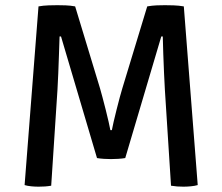

<svg xmlns="http://www.w3.org/2000/svg" viewBox="-20 -707 848 732"><path d="M126.8 -682.6Q144.9 -685.9 165.5 -686.6Q186.1 -687.2 198.8 -687.2Q212.1 -687.2 230.4 -686.6Q248.7 -685.9 266.5 -682.6L361.5 -369.6Q364.8 -358 370.7 -336.2Q376.6 -314.3 382.9 -289.2Q389.2 -264.1 394.1 -242.6Q399.1 -221.1 400.8 -210.8H406.5Q408.2 -221.1 413.2 -242.6Q418.2 -264.1 424.5 -289.2Q430.7 -314.3 436.7 -336.2Q442.6 -358 446.2 -369.6L541.3 -682.6Q560.3 -685.9 577.9 -686.6Q595.5 -687.2 608.8 -687.2Q621.5 -687.2 641.7 -686.6Q661.9 -685.9 680.8 -682.6L733.8 -1.4Q722.6 1.9 707.5 3.3Q692.5 4.7 679.5 4.7Q666.9 4.7 655.5 3.9Q644 3 632 1L608.6 -364.7Q607 -392.2 605.4 -428.3Q603.8 -464.5 602.5 -501.5Q601.3 -538.4 600.6 -568H594.9L457.5 -104.4Q445.6 -102.3 430.4 -101.4Q415.3 -100.5 403.1 -100.5Q391.3 -100.5 376.3 -101.4Q361.3 -102.3 349.8 -104.4L212.6 -568H207.1Q206.1 -538.4 204.9 -501.5Q203.6 -464.5 202.2 -428.3Q200.8 -392.2 199.1 -364.7L175.2 1Q163.7 3 151.5 3.9Q139.3 4.7 126.8 4.7Q113.6 4.7 99.1 3.3Q84.6 1.9 73.8 -1.4Z"/></svg>

Font: Signika SC
Style: Regular
Weight: 300
Designer: Anna Giedryś
Foundry: Anna Giedryś
Version: Version 2.000